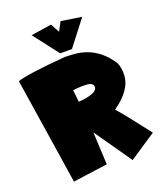

<svg xmlns="http://www.w3.org/2000/svg" viewBox="-176 -1008 950 1113"><g transform="rotate(-20 299.0 -451.5)"><path d="M334 -695.8Q477.5 -686.5 558.6 -558.1Q573.2 -523.4 570.8 -480Q566.4 -391.1 452.1 -311Q472.7 -293 612.8 -111.3L448.2 -2L289.1 -230.5L298.8 -30.3L85.9 -1L-15.1 -657.2Q44.9 -678.2 283.2 -698.2ZM262.7 -500.5 270.5 -426.3Q385.3 -435.5 387.2 -473.6Q388.7 -497.6 356.4 -503.4Q318.8 -507.3 262.7 -500.5ZM145.5 -882.3 272 -901.9 301.8 -846.7 331.1 -901.9 457.5 -882.3 337.9 -727.1H265.1Z"/></g></svg>

Font: Lapsus Pro (theguybrush.com)
Style: Bold
Weight: 700
Designer: Jose Roses
Version: Version 1.00 February 9, 2018, initial release